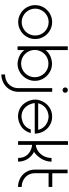

<svg xmlns="http://www.w3.org/2000/svg" viewBox="929 -1742 1071 2970"><g transform="rotate(90 1465.0 -257.5)"><path d="M322 -528Q376 -528 424 -507Q472 -486 507.5 -450.5Q543 -415 563.5 -367.5Q584 -320 584 -265Q584 -211 563.5 -163.5Q543 -116 507.5 -80.5Q472 -45 424 -24Q376 -3 322 -3Q268 -3 220 -24Q172 -45 136.5 -80.5Q101 -116 80.5 -163.5Q60 -211 60 -265Q60 -320 80.5 -367.5Q101 -415 136.5 -450.5Q172 -486 220 -507Q268 -528 322 -528ZM530 -265Q530 -308 514 -346Q498 -384 469.5 -412.5Q441 -441 403 -457.5Q365 -474 322 -474Q279 -474 241 -457.5Q203 -441 175 -412.5Q147 -384 130.5 -346Q114 -308 114 -265Q114 -223 130.5 -185Q147 -147 175 -118.5Q203 -90 241 -73.5Q279 -57 322 -57Q365 -57 403 -73.5Q441 -90 469.5 -118.5Q498 -147 514 -185Q530 -223 530 -265Z M697 7V-770H755V-424Q768 -443 784 -457.5Q800 -472 817 -483Q834 -494 851.5 -501.5Q869 -509 885 -513Q924 -525 963 -526Q1019 -526 1068 -505Q1117 -484 1153 -447.5Q1189 -411 1210 -363Q1231 -315 1231 -261Q1231 -207 1210 -158.5Q1189 -110 1153 -73Q1117 -36 1068.5 -14.5Q1020 7 964 7Q925 5 887 -7Q871 -12 853 -19.5Q835 -27 818 -38Q801 -49 785 -64Q769 -79 755 -99V7ZM1175 -259Q1175 -303 1158.5 -341.5Q1142 -380 1113.5 -409Q1085 -438 1046.5 -454.5Q1008 -471 964 -471Q920 -471 881.5 -454.5Q843 -438 814.5 -409Q786 -380 769.5 -341.5Q753 -303 753 -259Q753 -216 769.5 -177.5Q786 -139 814.5 -110Q843 -81 881.5 -64.5Q920 -48 964 -48Q1008 -48 1046.5 -64.5Q1085 -81 1113.5 -110Q1142 -139 1158.5 -177.5Q1175 -216 1175 -259Z M1333 -730Q1333 -747 1345 -759Q1357 -771 1374 -771Q1391 -771 1403 -759Q1415 -747 1415 -730Q1415 -713 1403 -701Q1391 -689 1374 -689Q1357 -689 1345 -701Q1333 -713 1333 -730ZM1401 -529V-7Q1401 35 1390 70.5Q1379 106 1360 135.5Q1341 165 1315.5 188Q1290 211 1260 226.5Q1230 242 1197.5 250Q1165 258 1132 258V201Q1170 201 1208 188.5Q1246 176 1276 150Q1306 124 1325 84Q1344 44 1344 -9V-529Z M1575 -259Q1575 -248 1579.5 -228.5Q1584 -209 1593.5 -186.5Q1603 -164 1618.5 -140.5Q1634 -117 1657 -98Q1680 -79 1711.5 -66.5Q1743 -54 1785 -54Q1785 -54 1796.5 -55Q1808 -56 1826.5 -60Q1845 -64 1868 -72.5Q1891 -81 1912.5 -97Q1934 -113 1953 -137.5Q1972 -162 1982 -197H2039Q2028 -160 2012 -132Q1996 -104 1976 -83Q1956 -62 1934 -48Q1912 -34 1891 -25Q1841 -3 1784 0Q1739 0 1701.5 -12Q1664 -24 1634.5 -44.5Q1605 -65 1584 -92.5Q1563 -120 1549 -149.5Q1535 -179 1528 -210Q1521 -241 1521 -269Q1521 -292 1528 -320.5Q1535 -349 1548.5 -377.5Q1562 -406 1583.5 -433Q1605 -460 1634 -481Q1663 -502 1700.5 -515Q1738 -528 1784 -528Q1827 -528 1863 -516.5Q1899 -505 1928.5 -485.5Q1958 -466 1980.5 -439.5Q2003 -413 2018 -383Q2033 -353 2040.5 -321Q2048 -289 2048 -259ZM1989 -312Q1982 -342 1969 -365Q1956 -388 1940 -405Q1924 -422 1906 -434Q1888 -446 1871 -454Q1831 -471 1784 -474Q1737 -471 1696 -454Q1679 -446 1661 -434Q1643 -422 1627.5 -405Q1612 -388 1599 -365Q1586 -342 1578 -312Z M2329 -247Q2340 -243 2356 -233Q2372 -223 2388.5 -208Q2405 -193 2422 -172.5Q2439 -152 2452 -126Q2465 -100 2473 -69Q2481 -38 2481 -1H2424Q2424 -48 2411.5 -82Q2399 -116 2379.5 -139.5Q2360 -163 2336.5 -178Q2313 -193 2290.5 -202Q2268 -211 2249.5 -214Q2231 -217 2221 -218V-1H2164V-773H2221V-276Q2242 -277 2265 -284.5Q2288 -292 2310.5 -306Q2333 -320 2353.5 -341Q2374 -362 2389.5 -388.5Q2405 -415 2414.5 -448Q2424 -481 2424 -519H2481Q2481 -483 2473 -451Q2465 -419 2451.5 -390.5Q2438 -362 2421.5 -339Q2405 -316 2388 -297.5Q2371 -279 2355.5 -266Q2340 -253 2329 -247Z M2661 -767V-530H2872V-473H2660V-257Q2660 -214 2676 -178Q2692 -142 2720.5 -115Q2749 -88 2788 -72.5Q2827 -57 2872 -57V0Q2831 0 2795 -10.5Q2759 -21 2729.5 -38.5Q2700 -56 2676.5 -80Q2653 -104 2637 -132.5Q2621 -161 2612.5 -192.5Q2604 -224 2604 -256V-767Z"/></g></svg>

Font: LuenTai2017
Style: Regular
Weight: 400
Designer: LuenTai
Foundry: Microsoft Corpration
Version: Version 1.00 November 27, 2016, initial release